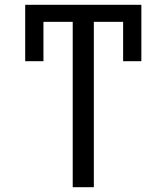

<svg xmlns="http://www.w3.org/2000/svg" viewBox="-20 -780 694 800"><path d="M85 -525V-760H569V-525H493V-689H371V0H283V-689H161V-525Z"/></svg>

Font: Noto Sans Historical
Style: Regular
Weight: 400
Designer: Monotype Design Team
Foundry: Monotype Imaging Inc.
Version: Version 2.013; ttfautohint (v1.8.4.7-5d5b)